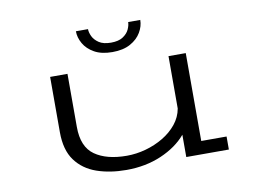

<svg xmlns="http://www.w3.org/2000/svg" viewBox="-76 -811 1253 937"><g transform="rotate(-10 550.0 -343.0)"><path d="M479.5 11.5Q398 11.5 332.5 -11.2Q267 -34 228.8 -86Q190.5 -138 190.5 -226.5V-500.5H276.5V-237.5Q276.5 -138.5 334.8 -97.5Q393 -56.5 493 -56.5Q540 -56.5 587 -69.5Q634 -82.5 674.2 -106.5Q714.5 -130.5 742 -164.5Q769.5 -198.5 777 -240.5V-500H862.5V-64.5H988V0H777V-110.5Q730.5 -55.5 652.5 -22Q574.5 11.5 479.5 11.5ZM511.5 -567Q457.5 -567 422.5 -586.8Q387.5 -606.5 370.2 -636.8Q353 -667 353 -698H413Q413 -682 422.2 -662.2Q431.5 -642.5 453.2 -628Q475 -613.5 512.5 -613.5Q550.5 -613.5 572.2 -628Q594 -642.5 603 -662.2Q612 -682 612 -698H672Q672 -667 654.2 -636.8Q636.5 -606.5 601 -586.8Q565.5 -567 511.5 -567Z"/></g></svg>

Font: Trispace Expanded Light
Style: Regular
Weight: 300
Width: 7
Designer: Tyler Finck
Foundry: Etcetera Type Company
Version: Version 1.210; ttfautohint (v1.8.3)